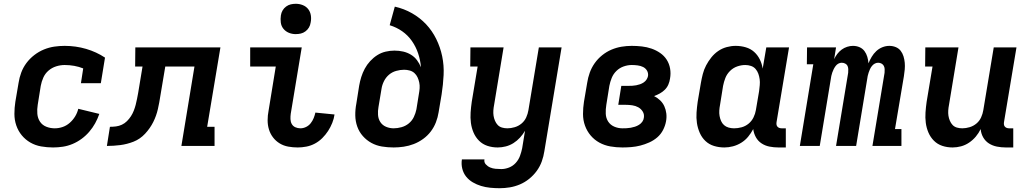

<svg xmlns="http://www.w3.org/2000/svg" viewBox="-20 -770 5440 1013"><path d="M260 8Q228 8 197 2.5Q166 -3 140 -18Q114 -33 95 -56Q76 -79 66 -108Q56 -137 56 -169Q56 -201 61 -233L78 -333Q82 -360 92 -387Q102 -414 119.5 -437.5Q137 -461 161 -479.5Q185 -498 212 -509Q239 -520 266.5 -524Q294 -528 321 -528Q380 -528 434.5 -512Q489 -496 534 -466L512 -331H407L419 -409Q397 -418 372 -422.5Q347 -427 321 -427Q299 -427 276.5 -420Q254 -413 236 -397.5Q218 -382 208.5 -360.5Q199 -339 195 -317L179 -217Q175 -193 177 -169.5Q179 -146 191 -128Q203 -110 224 -101.5Q245 -93 269 -93Q290 -93 310.5 -100Q331 -107 348 -122Q365 -137 376.5 -156Q388 -175 393 -196L504 -169Q495 -143 482 -119.5Q469 -96 451 -75Q433 -54 410.5 -37.5Q388 -21 363 -10.5Q338 0 312 4Q286 8 260 8Z M937 0 1006 -419H852L826 -264Q821 -230 813 -194.5Q805 -159 788.5 -126Q772 -93 745.5 -64.5Q719 -36 684.5 -22.5Q650 -9 614.5 -4.5Q579 0 544 0L560 -101Q576 -101 592 -103Q608 -105 623 -112Q638 -119 650 -131Q662 -143 671 -157Q680 -171 686 -186.5Q692 -202 696 -217.5Q700 -233 703 -248.5Q706 -264 709 -280L732 -419H693L694 -520H1143L1073 -101H1112V0Z M1551 8Q1525 8 1500.5 3.5Q1476 -1 1455.5 -13.5Q1435 -26 1420.5 -45Q1406 -64 1399 -87Q1392 -110 1392 -135.5Q1392 -161 1397 -186L1435 -419H1300V-520H1572L1514 -170Q1512 -156 1512.5 -141.5Q1513 -127 1519.5 -115.5Q1526 -104 1538.5 -98.5Q1551 -93 1565 -93Q1580 -93 1594.5 -100Q1609 -107 1619 -119.5Q1629 -132 1635 -147Q1641 -162 1644 -176L1745 -166Q1742 -144 1733 -121.5Q1724 -99 1711 -79Q1698 -59 1680.5 -41.5Q1663 -24 1641.5 -12.5Q1620 -1 1596.5 3.5Q1573 8 1551 8ZM1540 -590Q1521 -590 1504 -597Q1487 -604 1475.5 -618Q1464 -632 1461.5 -651Q1459 -670 1462 -689Q1464 -703 1471 -715Q1478 -727 1489.5 -735.5Q1501 -744 1514 -747Q1527 -750 1541 -750Q1560 -750 1577.5 -743Q1595 -736 1606 -722Q1617 -708 1620 -689Q1623 -670 1619 -651Q1617 -637 1610 -625Q1603 -613 1591.5 -604.5Q1580 -596 1567 -593Q1554 -590 1540 -590Z M2057 8Q2025 8 1995 3Q1965 -2 1939.5 -16Q1914 -30 1894.5 -52Q1875 -74 1865 -102Q1855 -130 1854.5 -161Q1854 -192 1860 -223L1875 -318Q1879 -341 1886 -363.5Q1893 -386 1904.5 -407.5Q1916 -429 1933 -447.5Q1950 -466 1970.5 -479Q1991 -492 2014.5 -497.5Q2038 -503 2061 -503Q2085 -503 2107 -498Q2129 -493 2148 -481.5Q2167 -470 2180 -452.5Q2193 -435 2201 -415Q2198 -453 2186 -488.5Q2174 -524 2153 -554Q2132 -584 2102 -605Q2072 -626 2036 -637L2063 -735Q2112 -724 2154 -700Q2196 -676 2228 -642Q2260 -608 2281.5 -564.5Q2303 -521 2313 -473Q2323 -425 2320.5 -374Q2318 -323 2310 -272L2294 -177Q2290 -151 2280 -125Q2270 -99 2253 -76.5Q2236 -54 2212.5 -37Q2189 -20 2163 -10Q2137 0 2110 4Q2083 8 2057 8ZM2057 -93Q2077 -93 2098.5 -99Q2120 -105 2137 -119Q2154 -133 2163.5 -153Q2173 -173 2177 -193L2190 -274Q2193 -290 2194 -305Q2195 -320 2192 -334.5Q2189 -349 2183 -362Q2177 -375 2166.5 -384.5Q2156 -394 2141.5 -398Q2127 -402 2112 -402Q2092 -402 2070.5 -396Q2049 -390 2032.5 -376Q2016 -362 2006 -342Q1996 -322 1993 -302L1977 -206Q1973 -185 1974.5 -163.5Q1976 -142 1987 -125.5Q1998 -109 2017 -101Q2036 -93 2057 -93Z M2616 223Q2591 223 2566 220.5Q2541 218 2518 211Q2495 204 2474.5 192Q2454 180 2439.5 162Q2425 144 2419 120Q2413 96 2417 71H2536Q2533 86 2543 97Q2553 108 2566 113.5Q2579 119 2594 120.5Q2609 122 2625 122Q2645 122 2665.5 114Q2686 106 2701 89.5Q2716 73 2723.5 52.5Q2731 32 2735 12L2750 -80Q2739 -61 2723.5 -44Q2708 -27 2689 -15Q2670 -3 2648.5 2.5Q2627 8 2606 8Q2577 8 2551.5 -0.5Q2526 -9 2507.5 -27.5Q2489 -46 2478.5 -70.5Q2468 -95 2464.5 -122Q2461 -149 2463 -177Q2465 -205 2469 -233L2500 -419H2461L2462 -520H2637L2587 -217Q2584 -202 2583 -187.5Q2582 -173 2584 -159.5Q2586 -146 2591.5 -133Q2597 -120 2606 -110.5Q2615 -101 2628.5 -97Q2642 -93 2657 -93Q2676 -93 2696 -99Q2716 -105 2732 -118.5Q2748 -132 2756.5 -151Q2765 -170 2768 -189L2823 -520H2943L2852 28Q2848 55 2838.5 81.5Q2829 108 2812 131.5Q2795 155 2772 173.5Q2749 192 2723 203Q2697 214 2670 218.5Q2643 223 2616 223Z M3264 8Q3231 8 3200 2.5Q3169 -3 3142.5 -17.5Q3116 -32 3096.5 -55Q3077 -78 3066.5 -107Q3056 -136 3056 -168.5Q3056 -201 3061 -233L3078 -333Q3082 -360 3091.5 -386.5Q3101 -413 3117.5 -436.5Q3134 -460 3157 -478.5Q3180 -497 3206 -508Q3232 -519 3259 -523.5Q3286 -528 3313 -528Q3340 -528 3366.5 -525Q3393 -522 3417.5 -513.5Q3442 -505 3463 -490.5Q3484 -476 3497.5 -455Q3511 -434 3515.5 -408Q3520 -382 3515 -355Q3513 -340 3506.5 -324.5Q3500 -309 3488 -297Q3476 -285 3461.5 -277Q3447 -269 3431 -263Q3449 -254 3463 -240.5Q3477 -227 3485 -209.5Q3493 -192 3495.5 -171.5Q3498 -151 3494 -130Q3490 -107 3478.5 -84.5Q3467 -62 3448 -45.5Q3429 -29 3405.5 -18.5Q3382 -8 3358.5 -2Q3335 4 3311 6Q3287 8 3264 8ZM3264 -93Q3275 -93 3286 -93.5Q3297 -94 3308 -96Q3319 -98 3330 -101.5Q3341 -105 3351.5 -111.5Q3362 -118 3369 -128Q3376 -138 3377 -149Q3380 -167 3371 -181.5Q3362 -196 3347.5 -204Q3333 -212 3315.5 -214.5Q3298 -217 3280 -217H3242L3258 -317H3296Q3306 -317 3316 -317.5Q3326 -318 3336.5 -320Q3347 -322 3357 -325.5Q3367 -329 3376 -335Q3385 -341 3391 -350Q3397 -359 3399 -369Q3401 -385 3393.5 -397.5Q3386 -410 3373 -416.5Q3360 -423 3344 -425Q3328 -427 3313 -427Q3292 -427 3270.5 -419.5Q3249 -412 3232.5 -396Q3216 -380 3207.5 -359Q3199 -338 3195 -317L3179 -217Q3175 -193 3176 -170Q3177 -147 3188.5 -129Q3200 -111 3220.5 -102Q3241 -93 3264 -93Z M3802 8Q3773 8 3747 0Q3721 -8 3702 -26Q3683 -44 3672 -69Q3661 -94 3657 -121Q3653 -148 3655 -176.5Q3657 -205 3661 -233L3678 -333Q3682 -356 3688 -379.5Q3694 -403 3705.5 -425Q3717 -447 3733 -467Q3749 -487 3769.5 -501Q3790 -515 3814 -521.5Q3838 -528 3861 -528Q3889 -528 3914.5 -520.5Q3940 -513 3958.5 -496.5Q3977 -480 3988.5 -457Q4000 -434 4004 -408L4023 -520H4143L4077 -125Q4076 -118 4077 -112Q4078 -106 4082 -101.5Q4086 -97 4092 -95Q4098 -93 4104 -93H4126V8H4087Q4063 8 4040 3.5Q4017 -1 3998 -13.5Q3979 -26 3968 -46Q3957 -66 3954 -89Q3943 -68 3927.5 -49Q3912 -30 3891 -17Q3870 -4 3847 2Q3824 8 3802 8ZM3853 -93Q3873 -93 3893 -98.5Q3913 -104 3929.5 -117.5Q3946 -131 3955.5 -150.5Q3965 -170 3968 -189L3985 -289Q3987 -305 3988.5 -321Q3990 -337 3988 -352Q3986 -367 3981 -381Q3976 -395 3966.5 -406Q3957 -417 3942.5 -422Q3928 -427 3912 -427Q3891 -427 3869.5 -419.5Q3848 -412 3831.5 -395.5Q3815 -379 3807 -358.5Q3799 -338 3795 -317L3779 -217Q3776 -202 3775 -187Q3774 -172 3776.5 -158Q3779 -144 3784.5 -131.5Q3790 -119 3800 -110Q3810 -101 3824 -97Q3838 -93 3853 -93Z M4200 0 4271 -431H4237L4238 -520H4391L4381 -458Q4388 -473 4398 -486Q4408 -499 4421 -508.5Q4434 -518 4449.5 -523Q4465 -528 4480 -528Q4499 -528 4515 -521Q4531 -514 4541 -500.5Q4551 -487 4556 -470Q4561 -453 4562 -436Q4569 -453 4579 -470Q4589 -487 4603.5 -500.5Q4618 -514 4636 -521Q4654 -528 4672 -528Q4690 -528 4706 -521.5Q4722 -515 4732 -502Q4742 -489 4747 -472.5Q4752 -456 4753.5 -439Q4755 -422 4753.5 -404Q4752 -386 4749 -368L4702 -89H4736V0H4583L4647 -386Q4648 -396 4647.5 -405.5Q4647 -415 4643 -422.5Q4639 -430 4631 -434.5Q4623 -439 4613 -439Q4604 -439 4595.5 -434.5Q4587 -430 4580.5 -422Q4574 -414 4570 -405Q4566 -396 4563 -387Q4560 -378 4558 -369Q4556 -360 4555 -351L4497 0H4391L4455 -386Q4456 -396 4455.5 -405.5Q4455 -415 4451.5 -422.5Q4448 -430 4439.5 -434.5Q4431 -439 4421 -439Q4412 -439 4403.5 -434.5Q4395 -430 4389 -422Q4383 -414 4378.5 -405Q4374 -396 4371 -387Q4368 -378 4366 -369Q4364 -360 4363 -351L4305 0Z M5006 8Q4977 8 4951.5 -0.5Q4926 -9 4907.5 -27.5Q4889 -46 4878.5 -70.5Q4868 -95 4864.5 -122Q4861 -149 4863 -177Q4865 -205 4869 -233L4900 -419H4861L4862 -520H5037L4987 -217Q4984 -202 4983 -187.5Q4982 -173 4984 -159.5Q4986 -146 4991.5 -133Q4997 -120 5006 -110.5Q5015 -101 5028.5 -97Q5042 -93 5057 -93Q5076 -93 5096 -99Q5116 -105 5132 -118.5Q5148 -132 5156.5 -151Q5165 -170 5168 -189L5223 -520H5343L5277 -125Q5276 -118 5277 -112Q5278 -106 5282 -101.5Q5286 -97 5292 -95Q5298 -93 5304 -93H5326V8H5287Q5263 8 5240 3.5Q5217 -1 5198 -13Q5179 -25 5167.5 -45Q5156 -65 5154 -89Q5144 -68 5128.5 -49.5Q5113 -31 5093 -17.5Q5073 -4 5050.5 2Q5028 8 5006 8Z"/></svg>

Font: Iosevka HT Extended
Style: Bold Italic
Weight: 700
Width: 7
Italic angle: -9°
Monospace: yes
Designer: Belleve Invis
Foundry: Belleve Invis
Version: Version 32.3.0; ttfautohint (v1.8.4)